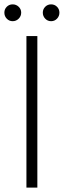

<svg xmlns="http://www.w3.org/2000/svg" viewBox="-22 -862 292 879"><path d="M36 -765Q20 -765 9 -776.5Q-2 -788 -2 -804Q-2 -820 9 -831Q20 -842 36 -842Q52 -842 63.5 -831Q75 -820 75 -804Q75 -788 63.5 -776.5Q52 -765 36 -765ZM212 -765Q196 -765 185 -776.5Q174 -788 174 -804Q174 -820 185 -831Q196 -842 212 -842Q228 -842 239 -831Q250 -820 250 -804Q250 -788 239 -776.5Q228 -765 212 -765ZM149 -3H99V-697H149Z"/></svg>

Font: LXGW 975 Gothic SC 200W
Style: Regular
Weight: 200
Version: Version 2.01;February 25, 2021